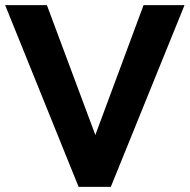

<svg xmlns="http://www.w3.org/2000/svg" viewBox="-32 -725 736 745"><path d="M273 0 -12 -705H150L353 -161H323L525 -705H684L398 0Z"/></svg>

Font: Nunito Sans 10pt SemiCondensed ExtraBold
Style: Regular
Weight: 800
Width: 4
Designer: Vernon Adams
Foundry: Vernon Adams
Version: Version 3.101;gftools[0.9.27]